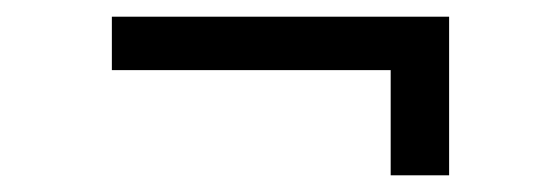

<svg xmlns="http://www.w3.org/2000/svg" viewBox="-20 -367 665 230"><path d="M448 -157V-283H114V-347H518V-157Z"/></svg>

Font: Inconsolata Expanded
Style: Regular
Weight: 400
Width: 7
Monospace: yes
Designer: Raph Levien, Cyreal, Brenton Simpson
Foundry: Raph Levien, Cyreal, Google
Version: Version 3.100; ttfautohint (v1.8.4.7-5d5b)